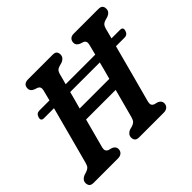

<svg xmlns="http://www.w3.org/2000/svg" viewBox="-157 -912 1124 1124"><g transform="rotate(-45 404.5 -350.0)"><path d="M217.5 -110.5Q214 -95.5 218 -87.2Q222 -79 231.5 -74.5L256 -68Q279 -57.5 279 -37.5Q279 -20.5 267.8 -10.2Q256.5 0 237 0H36.5Q16 0 8.5 -9Q1 -18 1 -32Q1 -46 9.2 -55.5Q17.5 -65 29.5 -69.5L49.5 -76Q63.5 -80.5 71.5 -88.2Q79.5 -96 84.5 -114Q90 -135 101 -175.5Q112 -216 125.5 -266.8Q139 -317.5 153.2 -371.2Q167.5 -425 180.5 -473H97Q72 -473 79 -498.5Q86.5 -524 110 -524H194Q205 -567.5 211 -591Q217.5 -617 196 -625.5L176 -632.5Q152 -643 152.5 -663Q152.5 -700 193.5 -700H395Q416 -700 423 -691.2Q430 -682.5 430 -668.5Q430 -654.5 421.5 -644.8Q413 -635 400.5 -630.5L376 -623.5Q363 -619.5 356.2 -611.8Q349.5 -604 345 -587.5Q342 -575.5 337.8 -559.2Q333.5 -543 328 -524H573Q584 -567.5 590 -591Q596.5 -617 575 -625.5L555 -632Q531 -643 531.5 -663Q531.5 -679.5 541.5 -689.8Q551.5 -700 570.5 -700H774Q794.5 -700 802 -690.8Q809.5 -681.5 809 -668Q809 -654 800.8 -644.5Q792.5 -635 779.5 -630.5L755 -623.5Q742 -619 735.2 -611.2Q728.5 -603.5 724 -587Q721 -575 716.8 -559Q712.5 -543 707.5 -524H777Q804 -524 796.5 -498.5Q789.5 -473 764 -473H693.5Q680.5 -424.5 666 -370Q651.5 -315.5 637.8 -264Q624 -212.5 613 -172Q602 -131.5 596.5 -110.5Q593 -95 597 -86.8Q601 -78.5 610.5 -74.5L635 -68Q658 -57.5 658 -37.5Q658 -20.5 646.8 -10.2Q635.5 0 616 0H413.5Q393 0 385.5 -9Q378 -18 378 -32Q378 -45.5 386.2 -55.2Q394.5 -65 406.5 -69.5L428.5 -75.5Q442.5 -80 450.5 -88Q458.5 -96 463.5 -114Q470 -138 483 -186.5Q496 -235 511.5 -293.5H266.5Q250.5 -233.5 237.2 -184Q224 -134.5 217.5 -110.5ZM285.5 -365.5H531Q538.5 -393 545.8 -420.2Q553 -447.5 559.5 -473H314.5Q308 -447.5 300.5 -420.2Q293 -393 285.5 -365.5Z"/></g></svg>

Font: Fraunces 144pt S100 SemiBold
Style: Italic
Weight: 600
Italic angle: -16°
Version: Version 1.000; ttfautohint (v1.8.3)